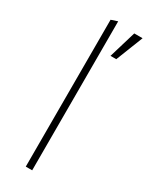

<svg xmlns="http://www.w3.org/2000/svg" viewBox="-186 -738 611 779"><g transform="rotate(30 119.5 -349.0)"><path d="M89 -688 119 -698V0H89ZM239 -688 189 -561H162L200 -688Z"/></g></svg>

Font: Roundo ExtraLight
Style: Regular
Weight: 250
Designer: Namrata Goyal (Gurmukhi), Shiva Nallaperumal (Latin)
Foundry: Indian Type Foundry
Version: Version 1.000;PS 1.0;hotconv 1.0.88;makeotf.lib2.5.647800